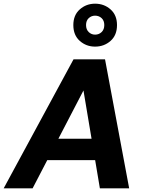

<svg xmlns="http://www.w3.org/2000/svg" viewBox="-43 -1022 789 1042"><path d="M-23 0 356 -700H527L658 0H499L410 -531L134 0ZM115 -153 175 -269H543L561 -153ZM473 -769Q425 -769 390 -800Q355 -831 355 -886Q355 -940 390 -971Q425 -1002 473 -1002Q522 -1002 557 -971Q592 -940 592 -886Q592 -831 557 -800Q522 -769 473 -769ZM473 -834Q494 -834 508.5 -848Q523 -862 523 -886Q523 -910 508.5 -923.5Q494 -937 473 -937Q453 -937 438.5 -923.5Q424 -910 424 -886Q424 -862 438.5 -848Q453 -834 473 -834Z"/></svg>

Font: DM Sans 9pt Black
Style: Italic
Weight: 900
Italic angle: -10°
Version: Version 4.004;gftools[0.9.30]